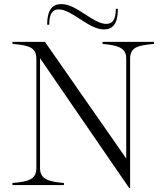

<svg xmlns="http://www.w3.org/2000/svg" viewBox="-20 -905 808 940"><path d="M482 -700V-690C553 -683 598 -674 598 -618V-129L200 -700H41V-690C116 -683 156 -676 158 -621V-82C158 -25 117 -16 41 -9V1H293V-9C222 -16 176 -25 176 -82V-620L612 15H617V-618C617 -675 657 -683 734 -690V-700ZM268 -859C332 -859 414 -761 488 -761C522 -761 557 -775 557 -862H547C547 -805 529 -788 500 -788C436 -788 355 -885 282 -885C248 -885 211 -872 211 -784H221C221 -841 239 -859 268 -859Z"/></svg>

Font: Sprat Light
Style: Regular
Weight: 300
Designer: Ethan Nakache
Foundry: Collletttivo
Version: Version 2.000;Glyphs 3.2 (3217)